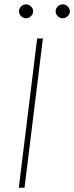

<svg xmlns="http://www.w3.org/2000/svg" viewBox="-20 -884 349 904"><path d="M95.5 0H68.5L155 -703H182ZM136 -830.5Q136 -817.5 125.8 -807.8Q115.5 -798 102.5 -798Q89 -798 79.2 -807.8Q69.5 -817.5 69.5 -830.5Q69.5 -844 79.2 -853.8Q89 -863.5 102.5 -863.5Q115.5 -863.5 125.8 -853.8Q136 -844 136 -830.5ZM309 -830.5Q309 -817.5 298.8 -807.8Q288.5 -798 275.5 -798Q262 -798 252 -807.8Q242 -817.5 242 -830.5Q242 -844 252 -853.8Q262 -863.5 275.5 -863.5Q288.5 -863.5 298.8 -853.8Q309 -844 309 -830.5Z"/></svg>

Font: Lato ExtraLight
Style: Italic
Weight: 275
Italic angle: -7°
Designer: Lukasz Dziedzic with Adam Twardoch and Botio Nikoltchev
Foundry: tyPoland Lukasz Dziedzic
Version: Version 2.015; 2015-08-06; http://www.latofonts.com/